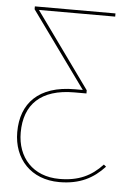

<svg xmlns="http://www.w3.org/2000/svg" viewBox="-52 -557 540 792"><g transform="rotate(5 218.0 -161.5)"><path d="M400.6 107C354.3 156.7 301.9 181.9 222.9 181.9C112.7 181.9 47.3 107.9 47.3 4.9C47.3 -111.3 115.4 -179 253 -179H303.4V-192.1L78.1 -505.1H393.9V-518.3H60.1V-506.4L287.1 -192.1H254.3C104.1 -192.1 32.9 -114.4 32.9 4.4C32.9 115.4 106.1 195 223.3 195C308.4 195 364 165 410.3 114.9Z"/></g></svg>

Font: Fira Sans Hair
Style: Regular
Weight: 100
Designer: bBox Type GmbH & Carrois Corporate GbR & Edenspiekermann AG
Foundry: bBox Type GmbH & Carrois Corporate GbR & Edenspiekermann AG
Version: Version 4.300;PS 004.300;hotconv 1.0.88;makeotf.lib2.5.64775